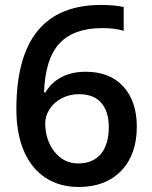

<svg xmlns="http://www.w3.org/2000/svg" viewBox="-20 -743 611 773"><path d="M45.9 -304.2Q45.9 -723.1 387.2 -723.1Q440.9 -723.1 478 -714.8V-619.1Q440.9 -629.9 392.1 -629.9Q277.3 -629.9 219.7 -568.4Q162.1 -506.8 157.2 -371.1H163.1Q186 -410.6 227.5 -432.4Q269 -454.1 325.2 -454.1Q422.4 -454.1 476.6 -394.5Q530.8 -335 530.8 -232.9Q530.8 -120.6 468 -55.4Q405.3 9.8 296.9 9.8Q220.2 9.8 163.6 -27.1Q106.9 -64 76.4 -134.5Q45.9 -205.1 45.9 -304.2ZM294.9 -85Q354 -85 386 -123Q418 -161.1 418 -231.9Q418 -293.5 387.9 -328.6Q357.9 -363.8 297.9 -363.8Q260.7 -363.8 229.5 -347.9Q198.2 -332 180.2 -304.4Q162.1 -276.9 162.1 -248Q162.1 -179.2 199.5 -132.1Q236.8 -85 294.9 -85Z"/></svg>

Font: TypoPRO Open Sans
Style: Regular
Weight: 600
Foundry: Ascender Corporation
Version: Version 1.10